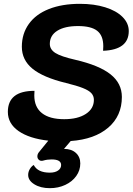

<svg xmlns="http://www.w3.org/2000/svg" viewBox="-20 -729 695 1002"><path d="M518 -464Q519 -472 519 -488Q519 -543 487.5 -568Q456 -593 387 -593Q318 -593 279 -568.5Q240 -544 240 -500Q240 -471 269 -452.5Q298 -434 373 -417Q498 -388 557 -341Q616 -294 616 -223Q616 -124 545 -63Q474 -2 349 7L314 48Q353 48 376 69Q399 90 399 124Q399 160 378 189.5Q357 219 320.5 236Q284 253 240 253Q192 253 159.5 233Q127 213 127 184Q127 168 135.5 153.5Q144 139 156 132Q177 172 240 172Q267 172 283 161Q299 150 299 132Q299 103 249 103Q226 103 206 109Q193 113 184 106Q175 99 175 87Q175 74 185 63L232 5Q133 -6 77 -45Q21 -84 21 -145Q21 -255 160 -255Q159 -247 159 -231Q159 -170 199 -138.5Q239 -107 315 -107Q386 -107 428 -134.5Q470 -162 470 -208Q470 -228 457 -242.5Q444 -257 412.5 -269.5Q381 -282 324 -296Q205 -325 149.5 -370.5Q94 -416 94 -485Q94 -553 130.5 -604Q167 -655 235.5 -682Q304 -709 397 -709Q471 -709 529 -691Q587 -673 619.5 -640.5Q652 -608 652 -567Q652 -469 518 -464Z"/></svg>

Font: K2D ExtraBold
Style: Italic
Weight: 800
Italic angle: -10°
Designer: Katatrad Aksorn Co.,Ltd.
Foundry: Cadson Demak Co.,Ltd.
Version: Version 1.000; ttfautohint (v1.6)